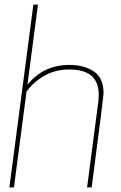

<svg xmlns="http://www.w3.org/2000/svg" viewBox="-20 -820 530 840"><path d="M381 0H361L410 -374Q412 -391 412 -406Q412 -516 283 -516Q222 -516 174 -488.5Q126 -461 96 -419L41 0H21L126 -800H146L100 -449Q170 -536 283 -536Q348 -536 390.5 -507.5Q433 -479 433 -412Q433 -397 381 0Z"/></svg>

Font: Tanohe Sans Thin
Style: Italic
Weight: 100
Designer: Village Type and Design LLC & Cristiano Sobral
Foundry: Cooper Hewitt Smithsonian Design Museum
Version: Version 1.00;September 29, 2021;FontCreator 13.0.0.2655 64-b